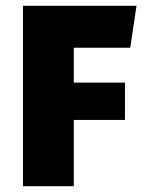

<svg xmlns="http://www.w3.org/2000/svg" viewBox="-20 -645 505 665"><path d="M235.6 -229.6V0H59.6V-625H452.8L431.2 -479.7H235.6V-358.8H412.8V-229.6Z"/></svg>

Font: Changa
Style: Regular
Weight: 400
Designer: Eduardo Rodriguez Tunni
Foundry: Eduardo Rodriguez Tunni
Version: Version 3.003